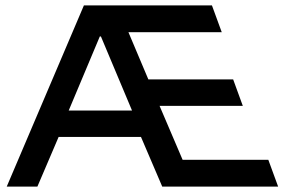

<svg xmlns="http://www.w3.org/2000/svg" viewBox="-20 -695 1056 715"><path d="M5 0 292.5 -675H769.2L805.8 -575H458.3L532.5 -399.2H848.3L884.2 -300.8H574.2L660 -100H979.2L1015.8 0H584.2L505 -185H198.3L119.2 0ZM235.8 -283.3H471.7L355.8 -559.2H351.7Z"/></svg>

Font: Funnel Display Light Medium
Style: Regular
Weight: 500
Version: Version 1.000